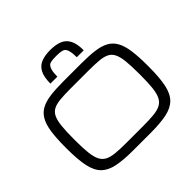

<svg xmlns="http://www.w3.org/2000/svg" viewBox="-240 -1263 1527 1527"><g transform="rotate(-45 523.5 -500.0)"><path d="M425.3 15.6Q315.4 15.6 244.6 0.7Q173.8 -14.2 134 -54.2Q94.2 -94.2 78.4 -169.4Q62.5 -244.6 62.5 -365.2V-384.8Q62.5 -484.4 72.3 -552Q82 -619.6 106 -662.1Q129.9 -704.6 171.1 -727.1Q212.4 -749.5 274.9 -757.6Q337.4 -765.6 425.3 -765.6H622.1Q710 -765.6 772.5 -757.6Q835 -749.5 876.2 -727.1Q917.5 -704.6 941.4 -662.1Q965.3 -619.6 975.1 -552Q984.9 -484.4 984.9 -384.8V-365.2Q984.9 -244.6 969 -169.4Q953.1 -94.2 913.3 -54.2Q873.5 -14.2 802.7 0.7Q731.9 15.6 622.1 15.6ZM425.3 -65.4H622.1Q691.9 -65.4 739.7 -70.3Q787.6 -75.2 817.6 -91.3Q847.7 -107.4 863.5 -140.1Q879.4 -172.9 885.3 -227.5Q891.1 -282.2 891.1 -365.2V-384.8Q891.1 -470.7 885.3 -526.4Q879.4 -582 863.5 -614.3Q847.7 -646.5 817.6 -661.4Q787.6 -676.3 739.7 -680.4Q691.9 -684.6 622.1 -684.6H425.3Q355.5 -684.6 307.6 -680.4Q259.8 -676.3 229.7 -661.4Q199.7 -646.5 183.8 -614.3Q168 -582 162.1 -526.4Q156.2 -470.7 156.2 -384.8V-365.2Q156.2 -282.2 162.1 -227.5Q168 -172.9 183.8 -140.1Q199.7 -107.4 229.7 -91.3Q259.8 -75.2 307.6 -70.3Q355.5 -65.4 425.3 -65.4ZM523.9 -1016.1Q583.5 -1016.1 625.2 -999.8Q667 -983.4 689.2 -941.9Q711.4 -900.4 711.4 -825.7H633.3Q633.3 -918 602.1 -937Q582.5 -948.7 523.9 -948.7Q465.3 -948.7 448.2 -938.5Q414.6 -918 414.6 -825.7H336.4Q336.4 -900.4 358.6 -941.9Q380.9 -983.4 422.9 -999.8Q464.8 -1016.1 523.9 -1016.1Z"/></g></svg>

Font: Michroma
Style: Regular
Weight: 400
Designer: Vernon Adams
Foundry: Vernon Adams
Version: Version 1.100; ttfautohint (v1.8.4.7-5d5b);gftools[0.9.29]